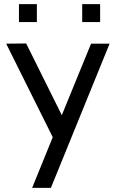

<svg xmlns="http://www.w3.org/2000/svg" viewBox="-20 -712 562 932"><path d="M136 200 236 -46 10 -500 107 -501 280 -153 422 -500H512L227 200ZM72 -605V-692H159V-605ZM379 -605V-692H466V-605Z"/></svg>

Font: Panamera Medium
Style: Regular
Weight: 500
Designer: Bastien Sozeau
Foundry: NBR — Bastien Sozeau
Version: Version 3.002; ttfautohint (v1.8.4.7-5d5b);gftools[0.9.33]